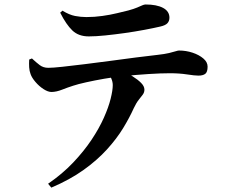

<svg xmlns="http://www.w3.org/2000/svg" viewBox="-20 -789 1040 874"><path d="M198.9 47.4Q264.4 2.4 313.1 -49.1Q361.9 -100.5 396.6 -152.6Q431.3 -204.6 452.7 -252.8Q474.2 -301 483.7 -339.6Q493.3 -378.2 493.3 -401.4Q493.3 -416.4 486.5 -432Q479.6 -447.5 462.8 -462.9L529.6 -473.1Q559.4 -456.9 583.6 -441.6Q607.9 -426.4 622.6 -411.3Q637.4 -396.3 637.4 -380.9Q637.4 -368.5 630 -358.4Q622.5 -348.3 611.5 -334.6Q600.5 -321 588.7 -296.1Q569.7 -253.7 540.4 -205.5Q511.1 -157.4 466.8 -108.7Q422.6 -60 360.5 -15.5Q298.3 29 213.6 65.1ZM214.6 -370.3Q198.3 -370.3 178 -383.5Q157.8 -396.6 141.4 -415.9Q124.9 -435.1 119.2 -451.8Q113.8 -465.6 112.8 -482.8Q111.8 -499.9 112.9 -517.9L125.4 -522.9Q144.7 -504.9 160.9 -492.6Q177.1 -480.3 200 -480.3Q220.2 -480.3 264 -485Q307.7 -489.7 364.8 -496.8Q421.9 -503.9 483 -512Q544.1 -520.1 599.8 -527.5Q655.5 -534.8 696.1 -539.1Q729.9 -542.8 749.6 -547.6Q769.4 -552.3 779.7 -555.7Q790.1 -559 794.7 -559Q826.8 -559 856.5 -549.2Q886.2 -539.3 905.6 -522.8Q925 -506.4 925 -485.6Q925 -461.1 914.4 -452.9Q903.8 -444.8 883 -444.8Q866.4 -444.8 831.5 -450.2Q796.5 -455.6 753 -455.6Q713.2 -455.6 656.1 -452Q599 -448.4 536.8 -441.9Q498.8 -438.3 454.6 -430.6Q410.5 -422.9 372.3 -414.4Q334.2 -405.9 313.6 -399Q288.7 -391.1 262.8 -380.9Q236.9 -370.6 214.6 -370.3ZM384.5 -623.3Q337.4 -623.3 309.1 -650.6Q280.9 -677.8 254 -731.3L264.4 -740.4Q295.3 -721.4 321.7 -716.3Q348.2 -711.3 373.2 -711.3Q409.9 -711.3 445.9 -716.4Q481.9 -721.4 513 -729Q544.1 -736.5 564.5 -741.5Q589.9 -748.5 604.4 -754.7Q618.8 -760.8 627.5 -764.7Q636.2 -768.6 642.8 -768.6Q692.9 -768.6 722.1 -753.2Q751.3 -737.7 751.3 -708.4Q751.3 -693.6 742.4 -683.6Q733.5 -673.5 709.5 -668.1Q680.1 -661.2 637.4 -653.2Q594.8 -645.2 548.4 -638.6Q501.9 -632.1 459.1 -627.7Q416.3 -623.3 384.5 -623.3Z"/></svg>

Font: Noto Serif HK ExtraLight
Style: Regular
Weight: 200
Designer: Ryoko NISHIZUKA 西塚涼子 (kana & ideographs); Frank Grießhammer (Latin, Greek & Cyrillic); Wenlong ZHANG 张文龙 (bopomofo); San
Foundry: Adobe
Version: Version 2.002-H1;hotconv 1.1.0;makeotfexe 2.6.0